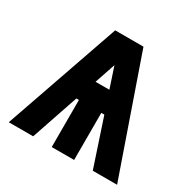

<svg xmlns="http://www.w3.org/2000/svg" viewBox="-159 -884 1047 1045"><g transform="rotate(30 364.5 -361.5)"><path d="M293.9 0V-295.9H277.8L177.2 0H23.9L275.4 -722.7H453.1L704.6 0H551.8L453.6 -295.9H434.6V0ZM366.7 -556.6 322.8 -426.8H409.7Z"/></g></svg>

Font: Giphurs
Style: Bold
Weight: 700
Version: Version 0.920; ttfautohint (v1.8.4.7-5d5b)